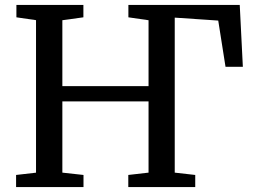

<svg xmlns="http://www.w3.org/2000/svg" viewBox="-20 -763 1032 783"><path d="M45.6 0V-49.5L126.9 -58.8V-680.8L46.9 -692.4V-743H320.1V-692.4L234.3 -680.5V-411.7H585.8V-680.5L503.6 -692.4V-743H957.7L970.4 -490.6H899.7L870 -679.1L692.6 -691.1V-59L776.2 -49.5V0H503.2V-49.5L585.8 -59V-349.6H234.3V-59L320.5 -49.5V0Z"/></svg>

Font: Merriweather 7pt Light
Style: Regular
Weight: 300
Designer: Eben Sorkin
Foundry: Eben Sorkin
Version: Version 2.200;gftools[0.9.31]